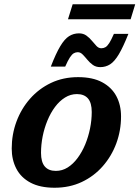

<svg xmlns="http://www.w3.org/2000/svg" viewBox="-20 -869 654 901"><path d="M346.5 -507Q415 -507 459.5 -483Q504 -459 526 -417.8Q548 -376.5 548 -322.5Q548 -256.5 525.8 -196.2Q503.5 -136 462.2 -89Q421 -42 363.8 -15Q306.5 12 236 12Q168 12 123.2 -11.8Q78.5 -35.5 56.8 -77.2Q35 -119 35 -172Q35 -238 57.2 -298.2Q79.5 -358.5 120.8 -405.5Q162 -452.5 219.2 -479.8Q276.5 -507 346.5 -507ZM242 -67Q272 -67 297.8 -83.2Q323.5 -99.5 344.2 -127.5Q365 -155.5 379.8 -191Q394.5 -226.5 402.5 -265.8Q410.5 -305 410.5 -343.5Q410.5 -386.5 392.8 -407Q375 -427.5 341 -427.5Q311 -427.5 285 -411.2Q259 -395 238.2 -367.2Q217.5 -339.5 202.8 -303.8Q188 -268 180.2 -229Q172.5 -190 172.5 -151.5Q172.5 -108.5 190.2 -87.8Q208 -67 242 -67ZM582.5 -710Q558 -648.5 537.8 -614.5Q517.5 -580.5 496.8 -567.2Q476 -554 450.5 -554Q430 -554 415.5 -564.5Q401 -575 389.8 -588.8Q378.5 -602.5 368 -613.2Q357.5 -624 345 -624Q335 -624 326.2 -619Q317.5 -614 308 -599.5Q298.5 -585 286 -556.5H218.5Q242.5 -618.5 262.8 -652.2Q283 -686 304 -699.2Q325 -712.5 350.5 -712.5Q371 -712.5 385.5 -702Q400 -691.5 411.2 -677.8Q422.5 -664 432.8 -653.2Q443 -642.5 455.5 -642.5Q466 -642.5 474.8 -647.5Q483.5 -652.5 492.8 -667Q502 -681.5 514.5 -710ZM299 -778.5 321 -849H614.5L593 -778.5Z"/></svg>

Font: Newsreader 9pt SemiBold
Style: Italic
Weight: 600
Italic angle: -17°
Designer: Hugues Gentile
Foundry: Production Type
Version: Version 1.003